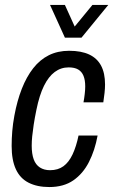

<svg xmlns="http://www.w3.org/2000/svg" viewBox="-20 -743 457 775"><path d="M179 12Q130 12 95.5 -5.5Q61 -23 44 -60Q27 -97 27 -154Q27 -183 29.5 -213.5Q32 -244 38 -276Q49 -336 68 -384.5Q87 -433 114 -467.5Q141 -502 177 -520Q213 -538 259 -538Q308 -538 340 -523Q372 -508 388 -478Q404 -448 404 -402Q404 -387 402 -368Q400 -349 397 -330H317Q320 -346 322 -363.5Q324 -381 324 -394Q324 -420 317 -437Q310 -454 295.5 -462.5Q281 -471 257 -471Q226 -471 201 -452.5Q176 -434 157.5 -396.5Q139 -359 127 -300Q120 -266 116 -239.5Q112 -213 110 -193Q108 -173 108 -155Q108 -122 116 -100Q124 -78 141 -67Q158 -56 182 -56Q214 -56 236 -72Q258 -88 273 -120Q288 -152 297 -196H374Q363 -136 339 -89Q315 -42 276 -15Q237 12 179 12ZM417 -723 309 -591H242L182 -723H242L295 -606H257L353 -723Z"/></svg>

Font: Archivo Condensed
Style: Italic
Weight: 400
Width: 3
Italic angle: -10°
Designer: Hector Gatti
Foundry: Omnibus-Type
Version: Version 2.001